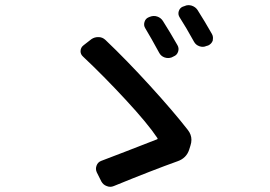

<svg xmlns="http://www.w3.org/2000/svg" viewBox="-20 -761 1040 739"><path d="M539.1 -652.3Q532.2 -663.1 536.1 -676.3Q540 -689.5 551.8 -694.3L556.6 -696.3Q571.3 -702.1 585.4 -697.3Q599.6 -692.4 607.4 -679.7Q634.8 -636.7 663.1 -586.9Q669.9 -575.2 665.5 -562Q661.1 -548.8 648.4 -543.9L640.6 -540Q627 -535.2 613.3 -540Q599.6 -544.9 592.8 -557.6Q561.5 -615.2 539.1 -652.3ZM671.9 -693.4Q664.1 -705.1 668 -717.8Q671.9 -730.5 683.6 -735.4L689.5 -737.3Q697.3 -741.2 705.1 -741.2Q710.9 -741.2 717.8 -739.3Q732.4 -734.4 740.2 -722.7Q767.6 -679.7 795.9 -629.9Q799.8 -623 799.8 -615.2Q799.8 -610.4 798.8 -604.5Q793.9 -591.8 781.2 -585.9L774.4 -584Q761.7 -578.1 747.6 -583Q733.4 -587.9 726.6 -600.6Q695.3 -657.2 671.9 -693.4ZM703.1 -260.7Q716.8 -243.2 716.8 -222.7Q716.8 -211.9 712.9 -200.2L708 -184.6Q697.3 -152.3 664.1 -140.6Q568.4 -106.4 418 -44.9Q411.1 -42 404.3 -42Q397.5 -42 390.6 -44.9Q377 -49.8 370.1 -62.5L352.5 -97.7Q346.7 -110.4 351.6 -123.5Q356.4 -136.7 369.1 -141.6Q449.2 -171.9 584 -224.6Q587.9 -225.6 585.9 -229.5Q548.8 -285.2 463.4 -377.4Q377.9 -469.7 299.8 -543Q290 -551.8 290 -563.5Q290 -578.1 301.8 -586.9L332 -610.4Q343.8 -618.2 357.4 -618.2Q358.4 -618.2 359.4 -618.2Q374 -618.2 385.7 -607.4Q466.8 -530.3 557.6 -430.7Q648.4 -331.1 703.1 -260.7Z"/></svg>

Font: Gen Jyuu GothicL Medium
Style: Regular
Weight: 500
Designer: [Source Han Sans]
Ryoko NISHIZUKA  (kana & ideographs); Paul D. Hunt (Latin, Greek & Cyrillic); Wenlong ZHANG  (bopomofo
Version: Version 1.002.20150607